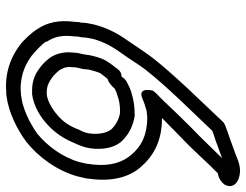

<svg xmlns="http://www.w3.org/2000/svg" viewBox="-112 -696 838 655"><g transform="rotate(90 307.5 -369.0)"><path d="M59 -243C58 -239 58 -234 58 -227C56 -222 55 -213 55 -204C48 -151 57 -111 79 -78C91 -58 116 -31 136 -16C171 9 209 27 265 30H266C277 30 286 30 298 29C301 29 301 30 310 28C363 21 421 -7 464 -39C515 -80 561 -140 582 -213C584 -223 587 -233 589 -243L592 -269C599 -337 583 -395 548 -432C510 -476 457 -502 386 -502H383C405 -524 433 -551 450 -568C494 -609 530 -652 572 -693C585 -694 602 -703 611 -717C628 -752 589 -764 589 -764H588C556 -776 524 -760 509 -754L454 -734C441 -730 425 -724 409 -718C405 -716 400 -714 397 -711C332 -641 242 -552 177 -469C156 -441 138 -413 121 -388C91 -347 68 -300 60 -250ZM109 -243 110 -250C116 -289 135 -327 162 -364C181 -390 198 -419 216 -443C276 -520 362 -605 427 -674C442 -679 452 -683 463 -686C464 -686 465 -687 465 -687L520 -707C484 -671 452 -636 416 -602C391 -577 347 -532 324 -507C314 -496 302 -487 290 -472C290 -472 275 -418 316 -435C321 -437 337 -444 347 -446C348 -446 348 -447 349 -447C354 -449 367 -451 380 -452C439 -452 479 -433 509 -397C533 -369 548 -328 542 -269L539 -246C537 -235 535 -227 533 -219C516 -160 476 -109 437 -77C401 -51 349 -26 309 -22C308 -22 306 -21 305 -21H301C295 -20 283 -20 274 -20C228 -23 199 -37 170 -58C155 -70 129 -95 122 -107L123 -109C106 -134 99 -161 105 -206V-210C105 -215 105 -218 107 -223L108 -232C108 -233 108 -238 109 -243ZM160 -200C159 -191 159 -187 159 -185V-182C159 -160 165 -141 172 -129C181 -112 199 -95 211 -86C228 -73 250 -60 285 -59H302C342 -64 381 -88 405 -111C434 -137 454 -168 468 -202C478 -223 486 -243 488 -273C490 -308 483 -346 458 -369C438 -389 409 -404 376 -409H373C342 -409 319 -405 294 -397C277 -392 269 -386 262 -383C256 -380 249 -375 246 -370C245 -367 242 -365 241 -364C231 -364 223 -360 217 -352C210 -342 198 -329 187 -310C178 -294 172 -271 169 -256L166 -236C163 -224 160 -211 160 -200ZM210 -201V-203C210 -211 214 -222 216 -233L218 -253C220 -262 227 -286 230 -291C234 -298 242 -306 249 -316C262 -320 273 -329 283 -341C291 -345 298 -348 303 -349C326 -357 337 -359 365 -359C387 -356 407 -344 420 -331C430 -320 438 -300 437 -269C436 -246 432 -236 422 -217V-216C410 -186 396 -165 374 -146C357 -131 330 -113 304 -109H292C271 -110 260 -117 244 -128C239 -131 216 -154 217 -158C212 -166 209 -175 209 -187C210 -194 210 -198 210 -201Z"/></g></svg>

Font: Hussar Pisanka
Style: OutKur
Weight: 400
Designer: Robert Jablonski
Foundry: Cannot Into Space Fonts
Version: Version 1.070